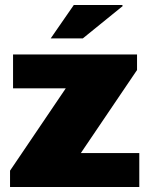

<svg xmlns="http://www.w3.org/2000/svg" viewBox="-20 -745 596 765"><path d="M526 -466 302 -135H535V0H20V-65L242 -393H32V-528H526ZM469 -721 310 -592H182L274 -725H467Z"/></svg>

Font: Archicoco
Style: Regular
Weight: 400
Designer: Hector Gatti
Foundry: Hector Gatti
Version: 1.002